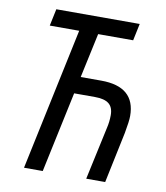

<svg xmlns="http://www.w3.org/2000/svg" viewBox="-81 -781 731 848"><g transform="rotate(10 284.5 -357.0)"><path d="M219 -638H87L103 -714H477L461 -638H304L261 -438H353Q506 -438 506 -306Q506 -283 496 -229L448 0H363L414 -236Q421 -265 421 -295Q421 -330 401 -346Q381 -362 338 -362H245L168 0H84Z"/></g></svg>

Font: Noto Sans UI Narrow
Style: Italic
Weight: 400
Width: 4
Italic angle: -12°
Designer: Monotype Design Team
Foundry: Monotype Imaging Inc.
Version: Version 1.001